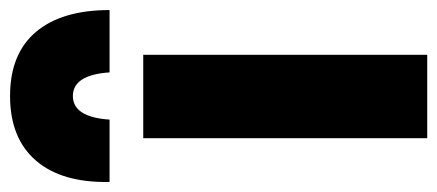

<svg xmlns="http://www.w3.org/2000/svg" viewBox="-297 -585 870 382"><g transform="rotate(-90 138.0 -394.0)"><path d="M220 -544V21H54V-544ZM309 -611H185Q180 -684 138 -684Q96 -684 91 -611H-33Q-35 -706 9.5 -757.5Q54 -809 138 -809Q222 -809 265.5 -757.5Q309 -706 309 -611Z"/></g></svg>

Font: Repo
Style: ExtraBold
Weight: 800
Designer: Stefan Peev
Foundry: Context Ltd
Version: Version 001.000